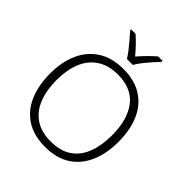

<svg xmlns="http://www.w3.org/2000/svg" viewBox="-254 -1107 1276 1276"><g transform="rotate(45 384.0 -468.5)"><path d="M705 -358Q705 -249 669 -166Q633 -83 561.5 -36.5Q490 10 384 10Q276 10 204.5 -36.5Q133 -83 97.5 -166.5Q62 -250 62 -359Q62 -468 98.5 -550Q135 -632 207.5 -678.5Q280 -725 387 -725Q490 -725 561 -680.5Q632 -636 668.5 -554Q705 -472 705 -358ZM123 -359Q123 -264 151 -192.5Q179 -121 237 -81.5Q295 -42 384 -42Q474 -42 531.5 -81Q589 -120 616.5 -191.5Q644 -263 644 -358Q644 -507 579.5 -590Q515 -673 387 -673Q298 -673 239 -633.5Q180 -594 151.5 -523.5Q123 -453 123 -359ZM355 -788Q342 -810 321 -837Q300 -864 277 -890.5Q254 -917 236 -937V-947H277Q304 -924 331.5 -895Q359 -866 382 -838Q406 -866 434.5 -895Q463 -924 490 -947H531V-937Q512 -917 488.5 -890.5Q465 -864 444 -837Q423 -810 411 -788Z"/></g></svg>

Font: Noto Sans Light
Style: Regular
Weight: 300
Designer: Monotype Design Team
Foundry: Monotype Imaging Inc.
Version: Version 2.007